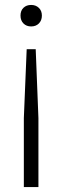

<svg xmlns="http://www.w3.org/2000/svg" viewBox="-20 -567 252 777"><path d="M106 -547Q125 -547 137.2 -535.2Q149.5 -523.5 149.5 -504Q149.5 -484.5 137.5 -472.2Q125.5 -460 106 -460Q87 -460 75 -472Q63 -484 63 -504Q63 -524 75 -535.5Q87 -547 106 -547ZM88 -368H124.5L135.5 -89V190H76.5V-89Z"/></svg>

Font: Encode Sans Condensed Light
Style: Regular
Weight: 300
Width: 3
Designer: Multiple Designers
Foundry: Impallari Type
Version: Version 3.000; ttfautohint (v1.8.3) -l 8 -r 50 -G 200 -x 14 